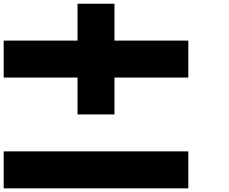

<svg xmlns="http://www.w3.org/2000/svg" viewBox="-20 -820 1240 1040"><path d="M0 0H1000V200.2H0ZM399.9 -399.9H0V-600.1H399.9V-799.8H600.1V-600.1H1000V-399.9H600.1V-200.2H399.9Z"/></svg>

Font: QuinqueFive
Style: Regular
Weight: 400
Monospace: yes
Designer: GGBotNet
Foundry: GGBotNet
Version: 1.1